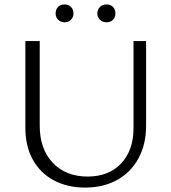

<svg xmlns="http://www.w3.org/2000/svg" viewBox="-20 -844 775 870"><path d="M232 -783Q232 -801 243 -812.5Q254 -824 273 -824Q290 -824 301.5 -812.5Q313 -801 313 -783Q313 -766 301.5 -754.5Q290 -743 273 -743Q255 -743 243.5 -754.5Q232 -766 232 -783ZM421 -783Q421 -801 433 -812.5Q445 -824 463 -824Q481 -824 492 -812.5Q503 -801 503 -783Q503 -766 492 -754.5Q481 -743 463 -743Q445 -743 433 -754.5Q421 -766 421 -783ZM95 -263V-658H160V-275Q160 -169 219 -106.5Q278 -44 377 -44Q473 -44 529 -103.5Q585 -163 585 -264V-658H642V-274Q642 -190 607.5 -126.5Q573 -63 510.5 -28.5Q448 6 366 6Q285 6 223.5 -27Q162 -60 128.5 -121Q95 -182 95 -263Z"/></svg>

Font: Ysabeau SC Semilight
Style: Regular
Weight: 300
Designer: Christian Thalmann (Catharsis Fonts)
Version: Version 0.003